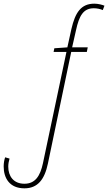

<svg xmlns="http://www.w3.org/2000/svg" viewBox="-107 -785 589 1046"><path d="M26 241C99 241 136 192 154 106L281 -502H366L371 -527H286L307 -620C324 -699 347 -740 404 -740C422 -740 440 -736 453 -730L462 -754C450 -759 428 -765 407 -765C335 -765 303 -718 282 -627L260 -527L189 -522L185 -502H255L127 104C112 175 84 216 26 216C-34 216 -62 174 -62 123C-62 107 -59 93 -55 79L-79 72C-84 87 -87 103 -87 122C-87 185 -55 241 26 241Z"/></svg>

Font: Noto Sans Condensed Thin
Style: Italic
Weight: 100
Width: 3
Italic angle: -12°
Designer: Monotype Design Team
Foundry: Monotype Imaging Inc.
Version: Version 2.013